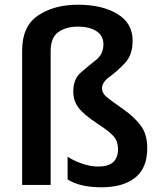

<svg xmlns="http://www.w3.org/2000/svg" viewBox="-20 -785 681 815"><path d="M543 -612Q543 -687 478 -726Q413 -765 311 -765Q210 -765 142 -719.5Q74 -674 74 -571V0H195V-568Q195 -626 228 -649Q261 -672 311 -672Q359 -672 389 -653Q419 -634 419 -597Q419 -555 387 -530Q355 -505 323 -477Q291 -449 291 -397Q291 -357 313.5 -327.5Q336 -298 394 -260Q446 -226 463.5 -205Q481 -184 481 -152Q481 -78 397 -78Q364 -78 327 -91Q290 -104 267 -120V-23Q320 10 411 10Q502 10 553.5 -30.5Q605 -71 605 -156Q605 -214 578.5 -250.5Q552 -287 504 -321Q452 -357 432.5 -373.5Q413 -390 413 -410Q413 -436 445.5 -459.5Q478 -483 510.5 -517.5Q543 -552 543 -612Z"/></svg>

Font: Noto Sans Display Medium
Style: Regular
Weight: 500
Designer: Monotype Design Team
Foundry: Monotype Imaging Inc.
Version: Version 1.900